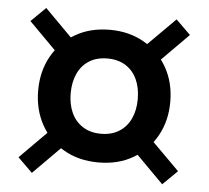

<svg xmlns="http://www.w3.org/2000/svg" viewBox="-48 -722 812 747"><g transform="rotate(5 357.5 -348.0)"><path d="M357.5 -607Q433 -607 491.2 -573.5Q549.5 -540 582.5 -481.5Q615.5 -423 615.5 -348Q615.5 -274 583 -215.5Q550.5 -157 492.5 -123Q434.5 -89 357.5 -89Q279 -89 221 -123.2Q163 -157.5 131.2 -216Q99.5 -274.5 99.5 -348Q99.5 -422.5 132 -481Q164.5 -539.5 222.5 -573.2Q280.5 -607 357.5 -607ZM357.5 -495Q316 -495 286.5 -476.5Q257 -458 241.8 -424.8Q226.5 -391.5 226.5 -348Q226.5 -304.5 241.8 -271.5Q257 -238.5 286.5 -219.8Q316 -201 357.5 -201Q399 -201 428.5 -219.8Q458 -238.5 473.2 -271.5Q488.5 -304.5 488.5 -348Q488.5 -391.5 473.2 -424.8Q458 -458 428.5 -476.5Q399 -495 357.5 -495ZM103 -670 249 -523 194 -465 46 -614ZM193 -230 249 -173 103 -26 46 -82ZM519 -232 669 -82 612 -26 462 -177ZM612 -670 669 -614 525 -469 468 -526Z"/></g></svg>

Font: Cabin
Style: Bold
Weight: 700
Width: 4
Designer: Pablo Impallari
Foundry: Pablo Impallari. http://www.impallari.com Igino Marini. http://www.ikern.com
Version: Version 3.001